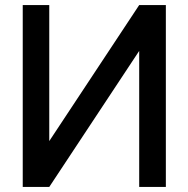

<svg xmlns="http://www.w3.org/2000/svg" viewBox="-20 -740 746 760"><path d="M636.5 0V-720H531L175 -181.5V-720H70V0H175L531 -538.5V0Z"/></svg>

Font: Vela Sans SemBd
Style: Regular
Weight: 600
Designer: Principal design: Mikhail Sharanda - project Manrope.
Design modification: Ravid Balaliev
Foundry: Mikhail Sharanda
Version: Version 1.001